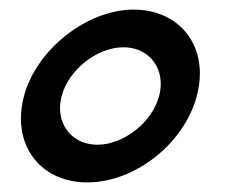

<svg xmlns="http://www.w3.org/2000/svg" viewBox="-20 -755 490 400"><path d="M161.8 -375C260.8 -375 363.2 -455 390 -555C394.3 -571.2 396.4 -586.9 396.4 -601.9C396.4 -678.9 341.2 -735 258.2 -735C162.2 -735 56.3 -653 30 -555C25.7 -538.8 23.6 -523.1 23.6 -508.1C23.6 -431.1 78.8 -375 161.8 -375ZM182.8 -453.5C136.5 -453.5 105.1 -486.5 105.1 -529.7C105.1 -537.8 106.2 -546.3 108.5 -555C123.2 -610 182.2 -656.5 237.2 -656.5C283.5 -656.5 314.9 -623.5 314.9 -580.3C314.9 -572.2 313.8 -563.7 311.5 -555C296.8 -500 237.8 -453.5 182.8 -453.5Z"/></svg>

Font: Manrope
Style: MediumItalic
Weight: 500
Italic angle: -15°
Designer: Mikhail Sharanda
Foundry: Mikhail Sharanda
Version: Version 4.502;hotconv 1.0.109;makeotfexe 2.5.65596